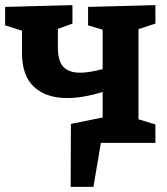

<svg xmlns="http://www.w3.org/2000/svg" viewBox="-20 -558 654 750"><path d="M587 -466 521 -444V-92L587 -72V0H374L345 172H256L257 -74L381 -99V-199Q305 -175 242 -175Q160 -175 113 -218.5Q66 -262 66 -350V-438L0 -459V-531L263 -538V-466L206 -445V-372Q206 -320 227.5 -297Q249 -274 293 -274Q327 -274 381 -288V-442L324 -459V-531L587 -538Z"/></svg>

Font: Bitter Pro
Style: Bold
Weight: 700
Designer: Sol Matas, and Bitter project Authors
Foundry: Sol Matas
Version: Version 1.010